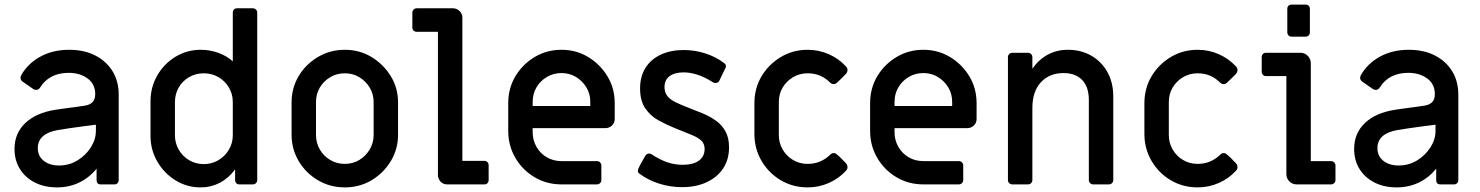

<svg xmlns="http://www.w3.org/2000/svg" viewBox="-20 -800 6422 833"><path d="M228 13Q173 13 131.5 -8Q90 -29 66.5 -66.5Q43 -104 43 -154Q43 -222 90 -266.5Q137 -311 222 -324Q239 -327 264 -330Q289 -333 313 -336.5Q337 -340 350 -342Q372 -346 382.5 -358Q393 -370 393 -391V-397Q391 -438 358 -461Q325 -484 278 -484Q236 -484 205 -468Q174 -452 156 -423Q148 -410 137 -410Q130 -410 124 -414L78 -446Q69 -452 69 -463Q69 -466 71 -472Q100 -524 154.5 -554Q209 -584 280 -584Q345 -584 393 -559.5Q441 -535 468 -491.5Q495 -448 495 -389V-19Q495 -11 490 -5.5Q485 0 477 0H417Q399 0 399 -19V-68Q366 -28 322.5 -7.5Q279 13 228 13ZM236 -82Q280 -82 316 -104Q352 -126 374 -160.5Q396 -195 396 -232V-259Q371 -256 341.5 -252Q312 -248 283.5 -244Q255 -240 232 -236Q144 -221 144 -157Q144 -123 169.5 -102.5Q195 -82 236 -82Z M850 13Q791 13 741.5 -17.5Q692 -48 662.5 -99Q633 -150 633 -210V-361Q633 -421 662 -472Q691 -523 741 -553.5Q791 -584 851 -584Q890 -584 926.5 -571Q963 -558 990 -534V-745Q990 -753 995 -758.5Q1000 -764 1008 -764H1077Q1085 -764 1090.5 -758.5Q1096 -753 1096 -745V-19Q1096 -11 1090.5 -5.5Q1085 0 1077 0H1018Q1010 0 1005 -5.5Q1000 -11 1000 -19V-65Q972 -27 933.5 -7Q895 13 850 13ZM864 -88Q899 -88 927.5 -105Q956 -122 973 -150.5Q990 -179 990 -213V-357Q990 -392 973 -420.5Q956 -449 927.5 -465.5Q899 -482 864 -482Q829 -482 800.5 -465.5Q772 -449 755.5 -420.5Q739 -392 739 -357V-213Q739 -179 755.5 -150.5Q772 -122 800.5 -105Q829 -88 864 -88Z M1476 13Q1412 13 1359.5 -18Q1307 -49 1276 -101Q1245 -153 1245 -216V-355Q1245 -418 1275.5 -469.5Q1306 -521 1359 -552.5Q1412 -584 1476 -584Q1540 -584 1592 -552.5Q1644 -521 1675.5 -469.5Q1707 -418 1707 -355V-216Q1707 -153 1675.5 -101Q1644 -49 1592 -18Q1540 13 1476 13ZM1476 -89Q1511 -89 1539 -106Q1567 -123 1584 -151.5Q1601 -180 1601 -214V-357Q1601 -392 1584 -420Q1567 -448 1539 -465Q1511 -482 1476 -482Q1441 -482 1412.5 -465Q1384 -448 1367.5 -420Q1351 -392 1351 -357V-214Q1351 -180 1367.5 -151.5Q1384 -123 1412.5 -106Q1441 -89 1476 -89Z M1920 0Q1903 0 1891.5 -12Q1880 -24 1880 -41V-662H1788Q1780 -662 1774.5 -667Q1769 -672 1769 -680V-745Q1769 -753 1774.5 -758.5Q1780 -764 1788 -764H1945Q1962 -764 1974 -752Q1986 -740 1986 -723V-102H2082Q2090 -102 2095 -96.5Q2100 -91 2100 -83V-19Q2100 -11 2095 -5.5Q2090 0 2082 0Z M2416 0Q2352 0 2299.5 -31Q2247 -62 2216 -115Q2185 -168 2185 -232V-352Q2185 -417 2216 -469Q2247 -521 2299.5 -552.5Q2352 -584 2416 -584Q2480 -584 2532 -552.5Q2584 -521 2615.5 -469Q2647 -417 2647 -352V-284Q2647 -267 2635 -255.5Q2623 -244 2606 -244H2291V-226Q2291 -192 2307.5 -163Q2324 -134 2352.5 -117.5Q2381 -101 2416 -101H2570Q2578 -101 2583.5 -95.5Q2589 -90 2589 -82V-19Q2589 -11 2583.5 -5.5Q2578 0 2570 0ZM2291 -340H2541V-358Q2541 -393 2524 -421Q2507 -449 2479 -466Q2451 -483 2416 -483Q2381 -483 2352.5 -466Q2324 -449 2307.5 -421Q2291 -393 2291 -358Z M2939 12Q2887 12 2839 -3.5Q2791 -19 2755 -46Q2744 -53 2749 -67Q2755 -81 2763.5 -95.5Q2772 -110 2779 -123Q2786 -134 2796 -134Q2800 -134 2802.5 -133Q2805 -132 2808 -130Q2841 -108 2873.5 -96.5Q2906 -85 2942 -85Q2987 -85 3012 -103Q3037 -121 3037 -154Q3037 -176 3023 -189.5Q3009 -203 2981.5 -214.5Q2954 -226 2913 -242Q2873 -258 2837.5 -277.5Q2802 -297 2779.5 -330Q2757 -363 2757 -416Q2757 -469 2781 -506.5Q2805 -544 2848 -563.5Q2891 -583 2946 -583Q2995 -583 3041 -568Q3087 -553 3122 -526Q3133 -519 3128 -506Q3121 -492 3114.5 -478.5Q3108 -465 3101 -450Q3096 -440 3084 -440Q3078 -440 3073 -443Q3037 -466 3005.5 -476Q2974 -486 2946 -486Q2907 -486 2885 -469.5Q2863 -453 2863 -422Q2863 -400 2874.5 -384.5Q2886 -369 2910 -357Q2934 -345 2971 -331Q3000 -320 3030 -307.5Q3060 -295 3086 -276.5Q3112 -258 3127.5 -230Q3143 -202 3143 -161Q3143 -108 3117.5 -69.5Q3092 -31 3046 -9.5Q3000 12 2939 12Z M3484 13Q3420 13 3367.5 -18Q3315 -49 3284 -102Q3253 -155 3253 -219V-352Q3253 -417 3284 -469Q3315 -521 3367.5 -552.5Q3420 -584 3484 -584Q3532 -584 3575.5 -565Q3619 -546 3650 -512Q3657 -505 3657 -496Q3657 -487 3649 -478L3631 -460Q3622 -451 3612 -442Q3605 -435 3597 -435Q3588 -435 3580 -443Q3561 -462 3537 -472Q3513 -482 3484 -482Q3449 -482 3420.5 -465Q3392 -448 3375.5 -420Q3359 -392 3359 -357V-214Q3359 -180 3375.5 -151.5Q3392 -123 3420.5 -106Q3449 -89 3484 -89Q3513 -89 3537 -99Q3561 -109 3580 -127Q3588 -136 3597 -136Q3605 -136 3612 -129Q3622 -121 3631 -111.5Q3640 -102 3649 -93Q3657 -85 3657 -74Q3657 -66 3650 -59Q3619 -25 3575.5 -6Q3532 13 3484 13Z M3986 0Q3922 0 3869.5 -31Q3817 -62 3786 -115Q3755 -168 3755 -232V-352Q3755 -417 3786 -469Q3817 -521 3869.5 -552.5Q3922 -584 3986 -584Q4050 -584 4102 -552.5Q4154 -521 4185.5 -469Q4217 -417 4217 -352V-284Q4217 -267 4205 -255.5Q4193 -244 4176 -244H3861V-226Q3861 -192 3877.5 -163Q3894 -134 3922.5 -117.5Q3951 -101 3986 -101H4140Q4148 -101 4153.5 -95.5Q4159 -90 4159 -82V-19Q4159 -11 4153.5 -5.5Q4148 0 4140 0ZM3861 -340H4111V-358Q4111 -393 4094 -421Q4077 -449 4049 -466Q4021 -483 3986 -483Q3951 -483 3922.5 -466Q3894 -449 3877.5 -421Q3861 -393 3861 -358Z M4372 0Q4364 0 4358.5 -5.5Q4353 -11 4353 -19V-552Q4353 -560 4358.5 -565.5Q4364 -571 4372 -571H4440Q4448 -571 4453.5 -565.5Q4459 -560 4459 -552V-502Q4486 -541 4525 -562.5Q4564 -584 4613 -584Q4671 -584 4715.5 -558Q4760 -532 4785 -486.5Q4810 -441 4810 -381V-19Q4810 -11 4804.5 -5.5Q4799 0 4791 0H4723Q4715 0 4709.5 -5.5Q4704 -11 4704 -19V-366Q4704 -423 4675 -453Q4646 -483 4594 -483Q4533 -483 4496 -443Q4459 -403 4459 -332V-19Q4459 -11 4453.5 -5.5Q4448 0 4440 0Z M5176 13Q5112 13 5059.5 -18Q5007 -49 4976 -102Q4945 -155 4945 -219V-352Q4945 -417 4976 -469Q5007 -521 5059.5 -552.5Q5112 -584 5176 -584Q5224 -584 5267.5 -565Q5311 -546 5342 -512Q5349 -505 5349 -496Q5349 -487 5341 -478L5323 -460Q5314 -451 5304 -442Q5297 -435 5289 -435Q5280 -435 5272 -443Q5253 -462 5229 -472Q5205 -482 5176 -482Q5141 -482 5112.5 -465Q5084 -448 5067.5 -420Q5051 -392 5051 -357V-214Q5051 -180 5067.5 -151.5Q5084 -123 5112.5 -106Q5141 -89 5176 -89Q5205 -89 5229 -99Q5253 -109 5272 -127Q5280 -136 5289 -136Q5297 -136 5304 -129Q5314 -121 5323 -111.5Q5332 -102 5341 -93Q5349 -85 5349 -74Q5349 -66 5342 -59Q5311 -25 5267.5 -6Q5224 13 5176 13Z M5606 0Q5587 0 5574 -13Q5561 -26 5561 -45V-470H5472Q5464 -470 5459 -475.5Q5454 -481 5454 -489V-552Q5454 -560 5459 -565.5Q5464 -571 5472 -571H5622Q5641 -571 5654 -557.5Q5667 -544 5667 -525V-101H5755Q5763 -101 5768.5 -95.5Q5774 -90 5774 -82V-19Q5774 -11 5768.5 -5.5Q5763 0 5755 0ZM5583 -641Q5575 -641 5570 -646.5Q5565 -652 5565 -660V-762Q5565 -770 5570 -775Q5575 -780 5583 -780H5645Q5653 -780 5658 -775Q5663 -770 5663 -762V-660Q5663 -652 5658 -646.5Q5653 -641 5645 -641Z M6040 13Q5985 13 5943.5 -8Q5902 -29 5878.5 -66.5Q5855 -104 5855 -154Q5855 -222 5902 -266.5Q5949 -311 6034 -324Q6051 -327 6076 -330Q6101 -333 6125 -336.5Q6149 -340 6162 -342Q6184 -346 6194.5 -358Q6205 -370 6205 -391V-397Q6203 -438 6170 -461Q6137 -484 6090 -484Q6048 -484 6017 -468Q5986 -452 5968 -423Q5960 -410 5949 -410Q5942 -410 5936 -414L5890 -446Q5881 -452 5881 -463Q5881 -466 5883 -472Q5912 -524 5966.5 -554Q6021 -584 6092 -584Q6157 -584 6205 -559.5Q6253 -535 6280 -491.5Q6307 -448 6307 -389V-19Q6307 -11 6302 -5.5Q6297 0 6289 0H6229Q6211 0 6211 -19V-68Q6178 -28 6134.5 -7.5Q6091 13 6040 13ZM6048 -82Q6092 -82 6128 -104Q6164 -126 6186 -160.5Q6208 -195 6208 -232V-259Q6183 -256 6153.5 -252Q6124 -248 6095.5 -244Q6067 -240 6044 -236Q5956 -221 5956 -157Q5956 -123 5981.5 -102.5Q6007 -82 6048 -82Z"/></svg>

Font: Miriam Libre SemiBold
Style: Regular
Weight: 600
Version: Version 2.000